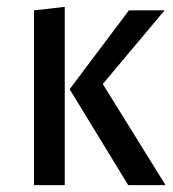

<svg xmlns="http://www.w3.org/2000/svg" viewBox="-20 -540 505 560"><path d="M79.1 -509.8 168.9 -520V0H79.1ZM460 -509.8 279.8 -294.9 462.9 0H354L183.1 -279.8L356 -509.8Z"/></svg>

Font: Sansita Light
Style: Regular
Weight: 300
Designer: Pablo Cosgaya
Foundry: Omnibus-Type
Version: Version 1.006;hotconv 1.0.109;makeotfexe 2.5.65596